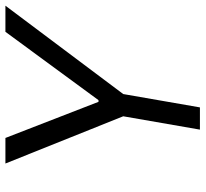

<svg xmlns="http://www.w3.org/2000/svg" viewBox="-44 -696 740 691"><g transform="rotate(-90 325.5 -350.0)"><path d="M253 -276 83 -700H175L305 -365H311L557 -700H651L333 -276L285 0H205Z"/></g></svg>

Font: Fixel Italic Variable Display Thin
Style: Italic
Weight: 100
Italic angle: -10°
Designer: AlfaBravo + MacPaw
Foundry: Kyrylo Tkachov, Marchela Mozhyna, Serhii Makarenko, Maria Weinstein, Zakhar Kryvoshyya
Version: Version 1.210;Glyphs 3.2 (3217)